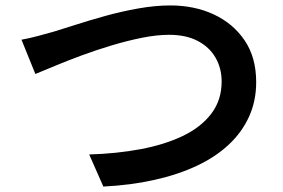

<svg xmlns="http://www.w3.org/2000/svg" viewBox="-20 -687 1040 706"><path d="M59 -541Q87 -546 119 -554.5Q151 -563 179 -571Q209 -580 258.5 -596Q308 -612 367.5 -628.5Q427 -645 489 -656Q551 -667 606 -667Q695 -667 766 -634Q837 -601 879.5 -538.5Q922 -476 922 -385Q922 -316 896 -258.5Q870 -201 821.5 -155.5Q773 -110 704 -77.5Q635 -45 548 -25.5Q461 -6 360 -1L308 -119Q409 -122 497 -138.5Q585 -155 652 -187Q719 -219 757 -269Q795 -319 795 -387Q795 -436 772.5 -475Q750 -514 707 -536.5Q664 -559 602 -559Q556 -559 501.5 -548Q447 -537 390.5 -520Q334 -503 281 -483.5Q228 -464 184 -445.5Q140 -427 110 -415Z"/></svg>

Font: Noto Sans HK SemiBold
Style: Regular
Weight: 600
Version: Version 2.004-H2;hotconv 1.0.118;makeotfexe 2.5.65603